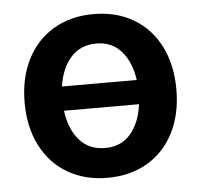

<svg xmlns="http://www.w3.org/2000/svg" viewBox="-44 -583 671 640"><g transform="rotate(-5 291.0 -263.0)"><path d="M37.1 -262.7Q37.1 -344.7 68.4 -406.7Q99.6 -468.8 157.2 -502.9Q214.8 -537.1 291 -537.1Q367.7 -537.1 425.3 -502.9Q482.9 -468.8 513.9 -406.7Q544.9 -344.7 544.9 -262.7Q544.9 -181.2 513.7 -119.1Q482.4 -57.1 425 -23.2Q367.7 10.7 291 10.7Q214.8 10.7 157.2 -23.4Q99.6 -57.6 68.4 -119.4Q37.1 -181.2 37.1 -262.7ZM416.5 -224.6H165.5Q173.3 -163.1 205.6 -126Q237.8 -88.9 292 -88.9Q345.2 -88.9 377 -126Q408.7 -163.1 416.5 -224.6ZM416 -305.7Q407.7 -365.7 376 -402.1Q344.2 -438.5 292 -438.5Q238.8 -438.5 206.5 -402.1Q174.3 -365.7 166 -305.7Z"/></g></svg>

Font: Pretendard SemiBold
Style: Regular
Weight: 600
Designer: Base glyphs from Inter by Rasmus Andersson; Hangeul glyphs from Noto Sans CJK(Source Han Sans) by Jang Soo-young and Kan
Foundry: Kil Hyung-jin
Version: Version 1.309